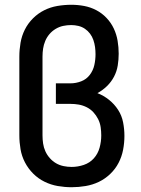

<svg xmlns="http://www.w3.org/2000/svg" viewBox="-20 -772 590 804"><path d="M280 12Q251 12 222 7Q193 2 166.5 -11Q140 -24 119 -45Q98 -66 84.5 -92Q71 -118 66 -147Q61 -176 61 -205V-535Q61 -564 66 -593Q71 -622 84 -648Q97 -674 118 -695Q139 -716 165 -729Q191 -742 220 -747Q249 -752 279 -752Q306 -752 332.5 -747Q359 -742 383 -729.5Q407 -717 426 -697Q445 -677 456.5 -652.5Q468 -628 472.5 -601Q477 -574 477 -547Q477 -522 473 -497.5Q469 -473 457.5 -451Q446 -429 428 -411.5Q410 -394 388 -382Q414 -372 436.5 -354Q459 -336 474.5 -312Q490 -288 495.5 -259.5Q501 -231 501 -203Q501 -174 495.5 -145Q490 -116 476.5 -90Q463 -64 441.5 -43.5Q420 -23 394 -10.5Q368 2 338.5 7Q309 12 280 12ZM280 -73Q306 -73 331 -81.5Q356 -90 373 -109Q390 -128 397 -153.5Q404 -179 404 -205Q404 -222 401.5 -239.5Q399 -257 391 -273Q383 -289 371 -302Q359 -315 343 -323Q327 -331 310 -334Q293 -337 275 -337H214V-423H275Q298 -423 320 -431.5Q342 -440 356 -458.5Q370 -477 375 -499.5Q380 -522 380 -545Q380 -560 378 -575Q376 -590 371 -604.5Q366 -619 357 -631Q348 -643 335.5 -651.5Q323 -660 308 -663.5Q293 -667 278 -667Q261 -667 244.5 -663.5Q228 -660 213 -651Q198 -642 187 -629Q176 -616 169.5 -600.5Q163 -585 160.5 -568.5Q158 -552 158 -535V-205Q158 -188 160.5 -171Q163 -154 170 -138.5Q177 -123 188.5 -110Q200 -97 214.5 -88.5Q229 -80 246 -76.5Q263 -73 280 -73Z"/></svg>

Font: Lode Dark Term
Style: Bold
Weight: 700
Monospace: yes
Designer: Belleve Invis
Foundry: Belleve Invis
Version: Version 29.2.0